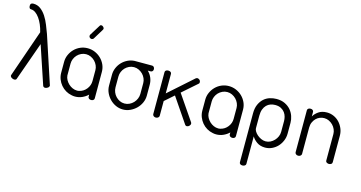

<svg xmlns="http://www.w3.org/2000/svg" viewBox="-97 -1198 3507 1867"><g transform="rotate(15 1657.0 -265.0)"><path d="M180 -510Q171 -549 156 -584Q141 -619 122 -645.5Q103 -672 81 -687.5Q59 -703 35 -703Q24 -703 19.5 -712.5Q15 -722 15 -733Q15 -750 23.5 -756Q32 -762 45 -762Q87 -762 118.5 -738Q150 -714 174 -677Q198 -640 215.5 -595.5Q233 -551 248 -511L403 -41Q405 -39 405 -37Q405 -35 405 -33Q405 -19 391 -10Q377 -1 365 -1Q349 -1 343 -15L214 -400L77 -15Q75 -7 68.5 -4Q62 -1 54 -1Q41 -1 27.5 -10Q14 -19 14 -32Q14 -36 17 -41Z M668 -480Q706 -480 740.5 -465.5Q775 -451 801.5 -425.5Q828 -400 843.5 -366Q859 -332 859 -293V-280V-184V-27Q859 -16 850.5 -9Q842 -2 828 -2Q815 -2 806 -9Q797 -16 797 -27V-48Q771 -23 738 -8.5Q705 6 668 6Q659 6 650 5Q641 4 633 2Q601 -4 573 -20.5Q545 -37 524 -62Q503 -87 491 -118Q479 -149 479 -183V-184V-280V-293Q479 -330 494 -364Q509 -398 534.5 -424Q560 -450 594.5 -465Q629 -480 668 -480ZM544 -280V-184V-173Q546 -150 557.5 -129Q569 -108 586.5 -91.5Q604 -75 626.5 -65Q649 -55 673 -55Q684 -55 695 -58Q738 -68 766 -104Q794 -140 794 -184V-280V-293Q794 -317 784 -340Q774 -363 757 -380.5Q740 -398 717 -409Q694 -420 668 -420Q642 -420 619 -409Q596 -398 579.5 -380.5Q563 -363 553.5 -340Q544 -317 544 -293ZM699 -587Q697 -585 695 -582.5Q693 -580 691 -580Q683 -574 671.5 -577.5Q660 -581 655 -591Q650 -601 655 -612L722 -720Q724 -724 727 -727Q737 -733 747 -728Q757 -723 762 -715Q771 -704 762 -690Z M1287 -421Q1313 -396 1327 -363Q1341 -330 1341 -292V-183Q1341 -146 1325.5 -111.5Q1310 -77 1283.5 -51Q1257 -25 1222.5 -9Q1188 7 1150 7Q1112 7 1078 -8.5Q1044 -24 1018 -50.5Q992 -77 976.5 -111Q961 -145 961 -183V-292Q961 -328 975 -361Q989 -394 1013 -419.5Q1037 -445 1069.5 -461Q1102 -477 1139 -479H1143H1316Q1326 -479 1333.5 -470.5Q1341 -462 1341 -449Q1341 -436 1333.5 -428.5Q1326 -421 1316 -421ZM1276 -292Q1276 -316 1266 -339Q1256 -362 1239 -379.5Q1222 -397 1199 -408Q1176 -419 1150 -419Q1124 -419 1101 -408Q1078 -397 1061.5 -379.5Q1045 -362 1035.5 -339Q1026 -316 1026 -292V-183Q1026 -158 1035.5 -134.5Q1045 -111 1062 -93Q1079 -75 1101.5 -64Q1124 -53 1150 -53Q1176 -53 1199 -64Q1222 -75 1239 -93Q1256 -111 1266 -134.5Q1276 -158 1276 -183Z M1651 -297 1824 -44Q1828 -36 1828 -30Q1828 -19 1817 -8Q1806 3 1793 3Q1780 3 1773 -9L1605 -256L1513 -175V-26Q1513 -16 1503.5 -8Q1494 0 1480 0Q1466 0 1457 -8Q1448 -16 1448 -26V-449Q1448 -460 1457 -466.5Q1466 -473 1480 -473Q1494 -473 1503.5 -466.5Q1513 -460 1513 -449V-252L1757 -469Q1761 -471 1764.5 -473Q1768 -475 1772 -475Q1784 -475 1794.5 -466Q1805 -457 1805 -444Q1805 -439 1804 -434.5Q1803 -430 1798 -426Z M2089 -480Q2127 -480 2161.5 -465.5Q2196 -451 2222.5 -425.5Q2249 -400 2264.5 -366Q2280 -332 2280 -293V-280V-184V-27Q2280 -16 2271.5 -9Q2263 -2 2249 -2Q2236 -2 2227 -9Q2218 -16 2218 -27V-48Q2192 -23 2159 -8.5Q2126 6 2089 6Q2080 6 2071 5Q2062 4 2054 2Q2022 -4 1994 -20.5Q1966 -37 1945 -62Q1924 -87 1912 -118Q1900 -149 1900 -183V-184V-280V-293Q1900 -330 1915 -364Q1930 -398 1955.5 -424Q1981 -450 2015.5 -465Q2050 -480 2089 -480ZM1965 -280V-184V-173Q1967 -150 1978.5 -129Q1990 -108 2007.5 -91.5Q2025 -75 2047.5 -65Q2070 -55 2094 -55Q2105 -55 2116 -58Q2159 -68 2187 -104Q2215 -140 2215 -184V-280V-293Q2215 -317 2205 -340Q2195 -363 2178 -380.5Q2161 -398 2138 -409Q2115 -420 2089 -420Q2063 -420 2040 -409Q2017 -398 2000.5 -380.5Q1984 -363 1974.5 -340Q1965 -317 1965 -293Z M2581 7Q2532 7 2498 -17Q2464 -41 2448 -70V207Q2448 218 2438 225Q2428 232 2414 232Q2400 232 2391.5 225.5Q2383 219 2383 208V-285Q2383 -337 2399.5 -374Q2416 -411 2442 -434.5Q2468 -458 2501.5 -468.5Q2535 -479 2569 -479Q2618 -479 2654 -461.5Q2690 -444 2713 -417Q2736 -390 2747.5 -356.5Q2759 -323 2759 -290V-181Q2759 -143 2744.5 -108.5Q2730 -74 2706 -48.5Q2682 -23 2649.5 -8Q2617 7 2581 7ZM2571 -53Q2596 -53 2618 -64Q2640 -75 2657 -93Q2674 -111 2684 -134Q2694 -157 2694 -181V-290Q2694 -309 2688.5 -331.5Q2683 -354 2669 -373.5Q2655 -393 2631 -406Q2607 -419 2571 -419Q2546 -419 2524 -411Q2502 -403 2485 -386Q2468 -369 2458 -342.5Q2448 -316 2448 -278V-152Q2448 -138 2458 -121Q2468 -104 2485 -89Q2502 -74 2524.5 -63.5Q2547 -53 2571 -53Z M2946 -26Q2946 -16 2936.5 -8Q2927 0 2913 0Q2899 0 2890 -8Q2881 -16 2881 -26V-449Q2881 -460 2890 -466.5Q2899 -473 2913 -473Q2925 -473 2934 -466.5Q2943 -460 2943 -449V-403Q2959 -432 2992.5 -455.5Q3026 -479 3077 -479Q3113 -479 3145.5 -464.5Q3178 -450 3202 -424.5Q3226 -399 3240.5 -365Q3255 -331 3255 -292V-26Q3255 -13 3244.5 -6.5Q3234 0 3222 0Q3211 0 3200.5 -6.5Q3190 -13 3190 -26V-292Q3190 -316 3180 -339Q3170 -362 3153 -379.5Q3136 -397 3113.5 -408Q3091 -419 3065 -419Q3043 -419 3021.5 -410.5Q3000 -402 2983.5 -385.5Q2967 -369 2956.5 -345.5Q2946 -322 2946 -292Z"/></g></svg>

Font: AkaAcidDosis
Style: Regular
Weight: 400
Designer: Edgar Tolentino, Pablo Impallari, Igino Marini, Aka-Acid
Foundry: Edgar Tolentino, Pablo Impallari, Igino Marini, Cyberella
Version: Version 1.007